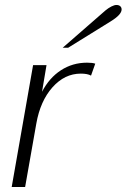

<svg xmlns="http://www.w3.org/2000/svg" viewBox="-20 -752 509 772"><path d="M113 -490H167L149 -383Q178 -439 225 -469.5Q272 -500 330 -500Q352 -500 363 -496L346 -448Q332 -456 305 -456Q240 -456 191 -401Q142 -346 126 -255L81 0H27ZM404 -710Q416 -720 428 -726Q440 -732 448 -732Q458 -732 463.5 -727Q469 -722 469 -714Q469 -693 425 -666L254 -560H232Z"/></svg>

Font: Fahkwang ExtraLight
Style: Italic
Weight: 275
Italic angle: -10°
Designer: Suppakit Chalermlarp | Katatrad Co.,Ltd.
Foundry: Cadson Demak Co.,Ltd.
Version: Version 1.000; ttfautohint (v1.6)